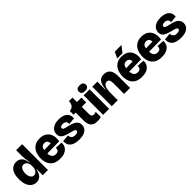

<svg xmlns="http://www.w3.org/2000/svg" viewBox="355 -2190 3676 3676"><g transform="rotate(-45 2192.5 -352.5)"><path d="M223 14Q166 14 120.5 -17Q75 -48 48.5 -111Q22 -174 22 -270Q22 -407 75 -474.5Q128 -542 217 -542Q286 -542 331 -498.5Q376 -455 389 -356H398Q390 -406 384 -455Q378 -504 378 -545V-700H540V0H399V-163H392Q359 14 223 14ZM280 -115Q318 -115 349 -150.5Q380 -186 380 -259V-266Q380 -317 365 -348Q350 -379 326.5 -393Q303 -407 279 -407Q248 -407 227 -386Q206 -365 196 -331.5Q186 -298 186 -259Q186 -200 210.5 -157.5Q235 -115 280 -115Z M863 14Q764 14 706 -23Q648 -60 623 -121Q598 -182 598 -253Q598 -329 624 -395Q650 -461 706 -501.5Q762 -542 853 -542Q944 -542 1000 -501Q1056 -460 1076.5 -391Q1097 -322 1082 -237L755 -232Q760 -166 786.5 -136Q813 -106 864 -106Q911 -106 930 -129.5Q949 -153 947 -195L1095 -187Q1098 -154 1088.5 -119Q1079 -84 1053 -54Q1027 -24 980.5 -5Q934 14 863 14ZM853 -415Q810 -415 787.5 -389.5Q765 -364 758 -320L939 -324Q934 -415 853 -415Z M1380 14Q1309 14 1252.5 -5Q1196 -24 1165 -67.5Q1134 -111 1137 -185L1278 -197Q1284 -101 1385 -101Q1416 -101 1438.5 -111.5Q1461 -122 1461 -147Q1461 -166 1441.5 -176.5Q1422 -187 1361 -202Q1293 -219 1243 -237.5Q1193 -256 1166.5 -286.5Q1140 -317 1140 -369Q1140 -424 1169.5 -462.5Q1199 -501 1251 -521.5Q1303 -542 1371 -542Q1432 -542 1485 -523Q1538 -504 1568.5 -461Q1599 -418 1591 -347L1453 -334Q1457 -378 1431.5 -401.5Q1406 -425 1362 -425Q1328 -425 1309.5 -412.5Q1291 -400 1291 -381Q1291 -358 1317.5 -346Q1344 -334 1402 -321Q1436 -314 1473 -303Q1510 -292 1542 -273.5Q1574 -255 1594 -225Q1614 -195 1614 -149Q1614 -75 1554 -30.5Q1494 14 1380 14Z M1877 12Q1812 12 1774.5 -8.5Q1737 -29 1719.5 -60Q1702 -91 1697.5 -124.5Q1693 -158 1693 -183V-402H1635V-504H1638Q1700 -512 1726 -545.5Q1752 -579 1758 -647V-649H1853V-528H1974V-398H1853V-198Q1853 -160 1871.5 -144Q1890 -128 1917 -128Q1944 -128 1974 -143V-2Q1943 7 1919 9.5Q1895 12 1877 12Z M2034 0V-528H2196V0ZM2114 -566Q2019 -566 2019 -642Q2019 -719 2114 -719Q2161 -719 2185.5 -699Q2210 -679 2210 -642Q2210 -606 2185.5 -586Q2161 -566 2114 -566Z M2268 0V-528H2405V-313H2413Q2421 -429 2463 -485.5Q2505 -542 2590 -542Q2637 -542 2676.5 -522Q2716 -502 2739.5 -452.5Q2763 -403 2763 -315V0H2601V-294Q2601 -318 2596.5 -343Q2592 -368 2577.5 -385Q2563 -402 2532 -402Q2487 -402 2458.5 -354Q2430 -306 2430 -187V0Z M3081 14Q2982 14 2924 -23Q2866 -60 2841 -121Q2816 -182 2816 -253Q2816 -329 2842 -395Q2868 -461 2924 -501.5Q2980 -542 3071 -542Q3162 -542 3218 -501Q3274 -460 3294.5 -391Q3315 -322 3300 -237L2973 -232Q2978 -166 3004.5 -136Q3031 -106 3082 -106Q3129 -106 3148 -129.5Q3167 -153 3165 -195L3313 -187Q3316 -154 3306.5 -119Q3297 -84 3271 -54Q3245 -24 3198.5 -5Q3152 14 3081 14ZM3071 -415Q3028 -415 3005.5 -389.5Q2983 -364 2976 -320L3157 -324Q3152 -415 3071 -415ZM3131 -572H2987L3047 -698H3227Z M3618 14Q3519 14 3461 -23Q3403 -60 3378 -121Q3353 -182 3353 -253Q3353 -329 3379 -395Q3405 -461 3461 -501.5Q3517 -542 3608 -542Q3699 -542 3755 -501Q3811 -460 3831.5 -391Q3852 -322 3837 -237L3510 -232Q3515 -166 3541.5 -136Q3568 -106 3619 -106Q3666 -106 3685 -129.5Q3704 -153 3702 -195L3850 -187Q3853 -154 3843.5 -119Q3834 -84 3808 -54Q3782 -24 3735.5 -5Q3689 14 3618 14ZM3608 -415Q3565 -415 3542.5 -389.5Q3520 -364 3513 -320L3694 -324Q3689 -415 3608 -415Z M4135 14Q4064 14 4007.5 -5Q3951 -24 3920 -67.5Q3889 -111 3892 -185L4033 -197Q4039 -101 4140 -101Q4171 -101 4193.5 -111.5Q4216 -122 4216 -147Q4216 -166 4196.5 -176.5Q4177 -187 4116 -202Q4048 -219 3998 -237.5Q3948 -256 3921.5 -286.5Q3895 -317 3895 -369Q3895 -424 3924.5 -462.5Q3954 -501 4006 -521.5Q4058 -542 4126 -542Q4187 -542 4240 -523Q4293 -504 4323.5 -461Q4354 -418 4346 -347L4208 -334Q4212 -378 4186.5 -401.5Q4161 -425 4117 -425Q4083 -425 4064.5 -412.5Q4046 -400 4046 -381Q4046 -358 4072.5 -346Q4099 -334 4157 -321Q4191 -314 4228 -303Q4265 -292 4297 -273.5Q4329 -255 4349 -225Q4369 -195 4369 -149Q4369 -75 4309 -30.5Q4249 14 4135 14Z"/></g></svg>

Font: Bricolage Grotesque 48pt ExtraBold
Style: Regular
Weight: 800
Designer: Mathieu Triay
Foundry: Atelier Triay
Version: Version 1.000; ttfautohint (v1.8.4.7-5d5b);gftools[0.9.32]